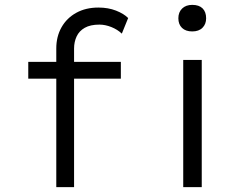

<svg xmlns="http://www.w3.org/2000/svg" viewBox="-20 -768 1011 788"><path d="M211 0V-569Q211 -618 232.5 -656Q254 -694 293 -715.5Q332 -737 384 -737Q424 -737 456 -724.5Q488 -712 506 -694L480 -630Q462 -647 437 -657Q412 -667 388 -667Q351 -667 328 -654Q305 -641 294.5 -618.5Q284 -596 284 -569V0H251Q240 0 231 0Q222 0 211 0ZM96 -445V-514H476V-445ZM732 0V-522H808V0ZM769 -639Q742 -639 727 -653.5Q712 -668 712 -693Q712 -718 727.5 -733Q743 -748 769 -748Q797 -748 811.5 -733.5Q826 -719 826 -693Q826 -669 811 -654Q796 -639 769 -639Z"/></svg>

Font: Lexend Giga Light
Style: Regular
Weight: 300
Version: Version 1.007